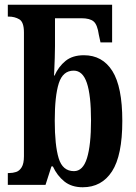

<svg xmlns="http://www.w3.org/2000/svg" viewBox="-20 -780 573 810"><path d="M329 10Q282 10 251.5 -14.5Q221 -39 203 -78H197L172 0H13V-50H19Q34 -50 48 -54.5Q62 -59 71.5 -74.5Q81 -90 81 -121V-643Q81 -687 61.5 -698.5Q42 -710 17 -710H13V-760H453V-601H404L397 -633Q391 -676 375 -689.5Q359 -703 324 -703H212V-585Q212 -565 211 -535.5Q210 -506 209 -483.5Q208 -461 208 -461H210Q227 -499 256.5 -523Q286 -547 334 -547Q412 -547 454 -480.5Q496 -414 496 -270Q496 -124 452.5 -57Q409 10 329 10ZM292 -58Q330 -58 347 -113Q364 -168 364 -272Q364 -378 346.5 -430Q329 -482 291 -482Q245 -482 228 -428.5Q211 -375 211 -271Q211 -167 227.5 -112.5Q244 -58 292 -58Z"/></svg>

Font: Noto Serif ExtraCondensed
Style: Bold
Weight: 700
Width: 2
Designer: Monotype Design Team
Foundry: Monotype Imaging Inc.
Version: Version 2.014; ttfautohint (v1.8.4.7-5d5b)